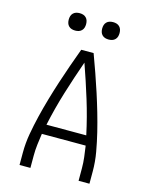

<svg xmlns="http://www.w3.org/2000/svg" viewBox="-136 -1023 871 1109"><g transform="rotate(15 300.0 -468.5)"><path d="M91 0V-74Q91 -131 101 -187.5Q111 -244 124.5 -299.5Q138 -355 154 -410Q170 -465 187.5 -519Q205 -573 224 -627Q243 -681 263 -735H337Q357 -681 376 -627Q395 -573 412.5 -519Q430 -465 446 -410Q462 -355 475.5 -299.5Q489 -244 499 -187.5Q509 -131 509 -74V0H444V-74Q444 -107 440 -140.5Q436 -174 431 -207H169Q164 -174 160 -140.5Q156 -107 156 -74V0ZM419 -265Q397 -368 366 -468.5Q335 -569 300 -668Q265 -569 234 -468.5Q203 -368 181 -265ZM400 -833Q389 -833 379 -836Q369 -839 361.5 -846.5Q354 -854 351 -864Q348 -874 348 -885Q348 -896 351 -906Q354 -916 361.5 -923.5Q369 -931 379 -934Q389 -937 400 -937Q411 -937 421 -934Q431 -931 438.5 -923.5Q446 -916 449 -906Q452 -896 452 -885Q452 -874 449 -864Q446 -854 438.5 -846.5Q431 -839 421 -836Q411 -833 400 -833ZM200 -833Q189 -833 179 -836Q169 -839 161.5 -846.5Q154 -854 151 -864Q148 -874 148 -885Q148 -896 151 -906Q154 -916 161.5 -923.5Q169 -931 179 -934Q189 -937 200 -937Q211 -937 221 -934Q231 -931 238.5 -923.5Q246 -916 249 -906Q252 -896 252 -885Q252 -874 249 -864Q246 -854 238.5 -846.5Q231 -839 221 -836Q211 -833 200 -833Z"/></g></svg>

Font: Iosevka Curly Light Extended
Style: Regular
Weight: 300
Width: 7
Monospace: yes
Designer: Belleve Invis
Foundry: Belleve Invis
Version: Version 11.1.0; ttfautohint (v1.8.3)